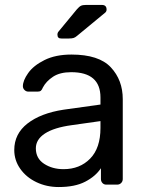

<svg xmlns="http://www.w3.org/2000/svg" viewBox="-20 -752 590 782"><path d="M38.1 -141.1Q38.1 -207 92 -249Q146 -291 238.8 -305.2L389.2 -326.2V-355Q389.2 -458 270 -458Q224.1 -458 196 -439.5Q168 -420.9 154.8 -396Q150.9 -386.2 146.5 -382.6Q142.1 -378.9 133.8 -378.9H95.2Q86.4 -378.9 79.8 -385.5Q73.2 -392.1 73.2 -400.9Q73.2 -423.8 94.7 -454.3Q116.2 -484.9 161.1 -507.3Q206.1 -529.8 271 -529.8Q382.8 -529.8 431.4 -477.8Q480 -425.8 480 -348.1V-22.9Q480 -13.2 473.4 -6.6Q466.8 0 457 0H413.1Q403.3 0 397.2 -6.6Q391.1 -13.2 391.1 -22.9V-66.9Q369.1 -33.7 327.1 -12Q285.2 9.8 219.2 9.8Q169.9 9.8 128.4 -10Q86.9 -29.8 62.5 -64.5Q38.1 -99.1 38.1 -141.1ZM126 -147.9Q126 -106.9 159.4 -85Q192.9 -63 238.8 -63Q305.2 -63 347.2 -106Q389.2 -148.9 389.2 -231V-258.8L272 -242.2Q200.2 -232.4 163.1 -208.3Q126 -184.1 126 -147.9ZM213.9 -610.8Q213.9 -618.7 218.8 -624L293 -713.9Q302.7 -725.1 309.8 -728.5Q316.9 -731.9 330.1 -731.9H395Q414.1 -731.9 414.1 -712.9Q414.1 -706.1 409.2 -701.2L293.9 -606Q286.1 -599.1 279.1 -597.2Q272 -595.2 260.7 -595.2H230Q213.9 -594.7 213.9 -610.8Z"/></svg>

Font: Rubik AZ
Style: Regular
Weight: 400
Designer: Hubert and Fischer
Foundry: Hubert & Fischer
Version: Version 2.000